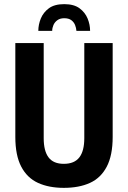

<svg xmlns="http://www.w3.org/2000/svg" viewBox="-20 -895 618 927"><path d="M288 12Q216 12 163.5 -12Q111 -36 82.5 -90.5Q54 -145 54 -234V-687H191V-228Q191 -166 214.5 -135Q238 -104 288 -104Q339 -104 363 -135Q387 -166 387 -228V-687H524V-234Q524 -145 495.5 -90.5Q467 -36 414.5 -12Q362 12 288 12ZM165 -746Q165 -776 177 -805.5Q189 -835 216 -855Q243 -875 290 -875Q337 -875 364 -855Q391 -835 403 -805.5Q415 -776 415 -746H349Q348 -760 342.5 -774Q337 -788 324.5 -797.5Q312 -807 290 -807Q270 -807 257 -797.5Q244 -788 238 -774Q232 -760 232 -746Z"/></svg>

Font: Archivo Condensed
Style: Bold
Weight: 700
Width: 3
Designer: Hector Gatti
Foundry: Omnibus-Type
Version: Version 2.001